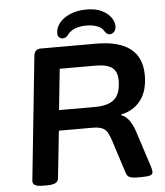

<svg xmlns="http://www.w3.org/2000/svg" viewBox="-59 -931 849 985"><g transform="rotate(-5 366.0 -438.5)"><path d="M119 2Q67 2 70 -28L136 -663Q138 -682 146.5 -691Q155 -700 173 -700H457Q692 -700 692 -517Q692 -438 656 -389.5Q620 -341 554 -327V-323Q577 -315 594 -291.5Q611 -268 622 -234L683 -46Q688 -29 688 -20Q688 -7 675 -2.5Q662 2 633 2H603Q583 2 569.5 -3.5Q556 -9 551 -25L497 -193Q488 -222 478 -239.5Q468 -257 450 -264.5Q432 -272 400 -272H228L202 -27Q199 2 145 2ZM238 -377H423Q493 -377 524.5 -406.5Q556 -436 556 -502Q556 -548 529.5 -568Q503 -588 445 -588H260ZM290 -742Q279 -742 271 -749.5Q263 -757 263 -769Q263 -799 283.5 -824Q304 -849 340 -864Q376 -879 423 -879Q471 -879 502 -863.5Q533 -848 548.5 -825.5Q564 -803 564 -781Q564 -762 553.5 -752Q543 -742 531 -742Q517 -742 506 -759Q495 -779 470.5 -788Q446 -797 415 -797Q383 -797 357.5 -787.5Q332 -778 318 -758Q306 -742 290 -742Z"/></g></svg>

Font: Asap Expanded Expanded SemiBold
Style: Italic
Weight: 600
Width: 7
Italic angle: -6°
Designer: Pablo Cosgaya
Foundry: Omnibus-Type
Version: Version 3.001; ttfautohint (v1.8.4.7-5d5b)